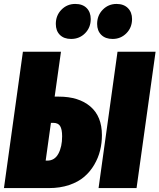

<svg xmlns="http://www.w3.org/2000/svg" viewBox="-29 -960 814 980"><path d="M334 -761.2Q297.4 -761.2 276.6 -782Q255.9 -802.7 255.9 -837.9Q255.9 -881.3 284.7 -910.6Q313.5 -939.9 355 -939.9Q392.6 -939.9 413.3 -918.9Q434.1 -897.9 434.1 -862.8Q434.1 -819.3 405.3 -790.3Q376.5 -761.2 334 -761.2ZM545.9 -761.2Q508.8 -761.2 487.8 -782.2Q466.8 -803.2 466.8 -837.9Q466.8 -881.3 495.6 -910.6Q524.4 -939.9 565.9 -939.9Q602.5 -939.9 623.8 -918.7Q645 -897.5 645 -862.8Q645 -819.3 616.2 -790.3Q587.4 -761.2 545.9 -761.2ZM271 -466.8Q373 -466.8 432.1 -416.5Q491.2 -366.2 491.2 -270Q491.2 -230 481.9 -192.1Q472.7 -154.3 451.9 -118.9Q431.2 -83.5 400.6 -57.4Q370.1 -31.2 324 -15.6Q277.8 0 221.2 0H-8.8L87.9 -695.8H282.2L250 -466.8ZM570.8 -695.8H765.1L668 0H474.1ZM211.9 -140.1Q250 -140.1 269 -175.5Q288.1 -210.9 288.1 -264.2Q288.1 -300.3 277.8 -316.7Q267.6 -333 242.2 -333H231L204.1 -140.1Z"/></svg>

Font: Fira Sans Compressed Heavy
Style: Italic
Weight: 900
Width: 3
Italic angle: -8°
Designer: Carrois Corporate & Edenspiekermann AG
Foundry: Carrois Corporate GbR & Edenspiekermann AG
Version: Version 4.203;PS 004.203;hotconv 1.0.88;makeotf.lib2.5.64775